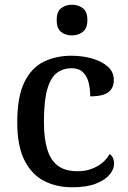

<svg xmlns="http://www.w3.org/2000/svg" viewBox="-20 -783 542 813"><path d="M286 10Q218 10 165.5 -17.5Q113 -45 83 -105.5Q53 -166 53 -265Q53 -373 83 -434.5Q113 -496 165 -521.5Q217 -547 282 -547Q330 -547 371 -535Q412 -523 437 -500.5Q462 -478 462 -444Q462 -422 452 -406.5Q442 -391 420.5 -383Q399 -375 362 -375Q362 -408 355 -434.5Q348 -461 331 -477.5Q314 -494 283 -494Q247 -494 220.5 -474Q194 -454 180 -404.5Q166 -355 166 -266Q166 -196 180.5 -149.5Q195 -103 226 -80.5Q257 -58 308 -58Q340 -58 366.5 -67.5Q393 -77 413 -93.5Q433 -110 444 -131Q453 -125 458 -114.5Q463 -104 463 -90Q463 -66 443.5 -43Q424 -20 385 -5Q346 10 286 10ZM285 -633Q257 -633 238.5 -648Q220 -663 220 -698Q220 -734 239 -748.5Q258 -763 285 -763Q311 -763 330.5 -748.5Q350 -734 350 -698Q350 -663 330.5 -648Q311 -633 285 -633Z"/></svg>

Font: Noto Serif Thai Medium
Style: Regular
Weight: 500
Version: Version 2.001